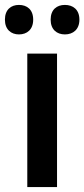

<svg xmlns="http://www.w3.org/2000/svg" viewBox="-38 -761 343 781"><path d="M-18 -681C-18 -641 7 -621 39 -621C72 -621 97 -641 97 -681C97 -722 72 -741 39 -741C7 -741 -18 -722 -18 -681ZM168 -681C168 -641 193 -621 226 -621C259 -621 285 -641 285 -681C285 -722 259 -741 226 -741C193 -741 168 -722 168 -681ZM194 0V-543H73V0Z"/></svg>

Font: Noto Sans Arabic SemCond SemBd
Style: Regular
Weight: 600
Width: 4
Designer: Monotype Design Team, Nadine Chahine, Nizar Qandah and Khaled Hosny
Foundry: Monotype Imaging Inc.
Version: Version 2.012